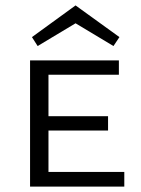

<svg xmlns="http://www.w3.org/2000/svg" viewBox="-20 -689 521 709"><path d="M119 -519 98 -552 259 -669 421 -552 399 -519 259 -603ZM439 -54V0H91V-466H419V-413H159V-260H379V-207H159V-54Z"/></svg>

Font: Ysabeau SC
Style: Regular
Weight: 400
Designer: Christian Thalmann (Catharsis Fonts)
Version: Version 0.003